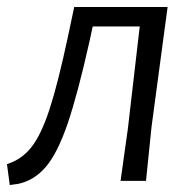

<svg xmlns="http://www.w3.org/2000/svg" viewBox="-29 -519 549 551"><path d="M406 -156 390 0H317L338 -150L372 -443H237L228 -401Q194 -249 165 -164Q136 -79 102 -39.5Q68 0 21 9L-1 12L-9 -48Q33 -61 61 -96.5Q89 -132 113 -205Q137 -278 166 -414L184 -499H452Z"/></svg>

Font: Alegreya Sans SC
Style: Italic
Weight: 400
Italic angle: -7°
Designer: Juan Pablo del Peral
Foundry: Huerta Tipografica
Version: Version 2.008; ttfautohint (v1.6)